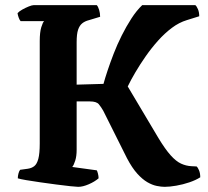

<svg xmlns="http://www.w3.org/2000/svg" viewBox="-20 -724 806 744"><path d="M283 0Q276 0 252.5 -2.5Q229 -5 198.5 -9Q168 -13 136.5 -17.5Q105 -22 81.5 -26Q58 -30 49 -33Q49 -42 51.5 -51.5Q54 -61 58 -66L87 -70Q102 -72 112.5 -80Q123 -88 128.5 -108.5Q134 -129 134 -168V-565Q134 -599 140 -618.5Q146 -638 151 -642H60Q56 -646 52.5 -655.5Q49 -665 48 -673Q54 -680 66.5 -687Q79 -694 91.5 -699Q104 -704 110 -704H355Q360 -699 364 -686Q368 -673 368 -659L325 -646Q309 -642 298.5 -633.5Q288 -625 282.5 -608.5Q277 -592 277 -560V-396L381 -399Q387 -421 397 -451Q407 -481 420.5 -516Q434 -551 451.5 -586Q469 -621 489 -652Q509 -683 531 -704H737Q742 -700 747 -688.5Q752 -677 752 -661L704 -646Q674 -637 646 -616Q618 -595 592.5 -566.5Q567 -538 545 -506.5Q523 -475 505 -444.5Q487 -414 475 -389L594 -189Q620 -146 641 -122.5Q662 -99 681.5 -90Q701 -81 722 -80L742 -79Q746 -76 751 -64.5Q756 -53 756 -37Q739 -26 714 -17.5Q689 -9 663 -4.5Q637 0 618 0Q605 0 587.5 -3.5Q570 -7 551 -18Q532 -29 512 -51Q492 -73 472 -111L380 -295Q372 -309 363 -320Q354 -331 328 -331H277V-143Q277 -119 271.5 -101.5Q266 -84 260 -77L355 -64Q357 -61 359.5 -51.5Q362 -42 362 -33Q347 -20 324 -10Q301 0 283 0Z"/></svg>

Font: Texturina 12pt
Style: Bold
Weight: 700
Designer: Guillermo Torres Carreño
Foundry: Omnibus-Type
Version: Version 1.002